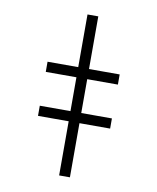

<svg xmlns="http://www.w3.org/2000/svg" viewBox="-85 -827 733 894"><g transform="rotate(10 281.5 -380.5)"><path d="M256 0V-256H111V-304H256V-464H111V-512H256V-761H307V-512H452V-464H307V-304H452V-256H307V0Z"/></g></svg>

Font: Noto Sans Mono SemiCondensed Light
Style: Regular
Weight: 300
Width: 4
Designer: Monotype Design Team
Foundry: Monotype Imaging Inc.
Version: Version 2.014; ttfautohint (v1.8.4.7-5d5b)